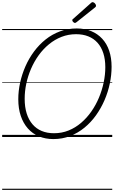

<svg xmlns="http://www.w3.org/2000/svg" viewBox="-20 -1266 1057 1774"><path d="M473 19Q400 19 340 -6Q280 -31 237.5 -79Q195 -127 172 -195Q149 -263 149 -349Q149 -425 166 -502.5Q183 -580 215 -653Q247 -726 294 -789.5Q341 -853 401 -901Q461 -949 533.5 -976Q606 -1003 689 -1003Q763 -1003 822.5 -978.5Q882 -954 924.5 -908Q967 -862 989 -796.5Q1011 -731 1011 -649Q1011 -573 994.5 -494Q978 -415 945.5 -340Q913 -265 866.5 -200Q820 -135 760 -86Q700 -37 628 -9Q556 19 473 19ZM479 -35Q551 -35 614 -60.5Q677 -86 730 -131.5Q783 -177 824.5 -236.5Q866 -296 894.5 -364.5Q923 -433 938 -504.5Q953 -576 953 -645Q953 -718 934.5 -775Q916 -832 881 -871Q846 -910 796 -930Q746 -950 683 -950Q612 -950 549 -925.5Q486 -901 432.5 -857Q379 -813 337.5 -755.5Q296 -698 267 -631Q238 -564 223 -493.5Q208 -423 208 -353Q208 -277 226.5 -218Q245 -159 280 -118Q315 -77 365 -56Q415 -35 479 -35ZM673 -1054Q665 -1054 656.5 -1062.5Q648 -1071 648 -1078Q648 -1081 648.5 -1084Q649 -1087 654 -1090L819 -1237Q824 -1241 827 -1243.5Q830 -1246 835 -1246Q842 -1246 849.5 -1241Q857 -1236 862 -1228Q867 -1220 867 -1213Q867 -1209 866 -1206Q865 -1203 859 -1198L687 -1061Q682 -1058 679 -1056Q676 -1054 673 -1054ZM0 478H1017V488H0ZM0 -20H1017V0H0ZM0 -505H1017V-500H0ZM0 -998H1017V-988H0Z"/></svg>

Font: Playwrite AU SA Guides
Style: Regular
Weight: 400
Designer: Veronika Burian, José Scaglione
Foundry: TypeTogether
Version: Version 1.003